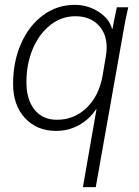

<svg xmlns="http://www.w3.org/2000/svg" viewBox="-20 -530 573 792"><path d="M378 -79H376Q348 -37 305 -13.5Q262 10 212 10Q132 10 83 -43Q34 -96 34 -184Q34 -276 67 -350.5Q100 -425 158 -467.5Q216 -510 288 -510Q342 -510 386.5 -481.5Q431 -453 442 -411H444Q451 -449 462 -500H509Q498 -455 485 -378L375 242H322ZM403 -217 417 -300Q420 -318 420 -334Q420 -392 385 -427.5Q350 -463 291 -463Q234 -463 188 -427Q142 -391 115.5 -329Q89 -267 89 -191Q89 -119 122.5 -77.5Q156 -36 215 -36Q286 -36 337 -85Q388 -134 403 -217Z"/></svg>

Font: Sarabun ExtraLight
Style: Italic
Weight: 275
Italic angle: -10°
Designer: Suppakit Chalermlarp | Katatrad Co.,Ltd.
Foundry: Cadson Demak Co.,Ltd.
Version: Version 1.000; ttfautohint (v1.6)